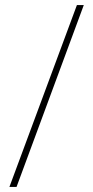

<svg xmlns="http://www.w3.org/2000/svg" viewBox="-20 -734 364 754"><path d="M309 -714 45 0H17L282 -714Z"/></svg>

Font: Noto Sans Myanmar SemiCondensed Thin
Style: Regular
Weight: 100
Width: 4
Designer: Monotype Design Team
Foundry: Monotype Imaging Inc.
Version: Version 2.107; ttfautohint (v1.8.4.7-5d5b)